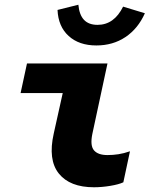

<svg xmlns="http://www.w3.org/2000/svg" viewBox="-20 -784 640 811"><path d="M377 7Q275 7 228.5 -51Q182 -109 207 -220L245 -391H67L94 -516H434L370 -218Q360 -169 377 -149Q394 -129 434 -129Q457 -129 480 -132.5Q503 -136 529 -145L501 -14Q482 -5 446 1Q410 7 377 7ZM387 -592Q314 -592 270 -632Q226 -672 223 -742L311 -764Q315 -721 335 -700Q355 -679 392 -679Q462 -679 500 -756L592 -728Q563 -663 510 -627.5Q457 -592 387 -592Z"/></svg>

Font: Red Hat Mono
Style: Italic
Weight: 300
Italic angle: -12°
Monospace: yes
Designer: Pentagram, MCKL
Foundry: Pentagram, MCKL
Version: Version 1.023